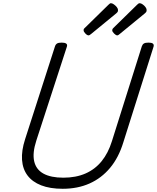

<svg xmlns="http://www.w3.org/2000/svg" viewBox="-20 -1155 976 1194"><path d="M370 19Q291 19 236 -2.5Q181 -24 151 -64Q121 -104 117 -161Q113 -218 136 -289L322 -867Q326 -879 335 -884.5Q344 -890 364 -890Q383 -890 391.5 -884Q400 -878 396 -865L206 -281Q181 -204 192.5 -152.5Q204 -101 250 -75.5Q296 -50 374 -50Q452 -50 511.5 -76Q571 -102 612 -152.5Q653 -203 676 -277L862 -867Q866 -879 875 -884.5Q884 -890 904 -890Q942 -890 935 -865L747 -270Q718 -175 664.5 -111Q611 -47 537 -14Q463 19 370 19ZM531 -935Q522 -935 511 -946.5Q500 -958 500 -966Q500 -969 500.5 -972.5Q501 -976 507 -981L654 -1125Q659 -1129 662 -1132Q665 -1135 670 -1135Q678 -1135 688.5 -1127.5Q699 -1120 706.5 -1110.5Q714 -1101 714 -1092Q714 -1087 712.5 -1083Q711 -1079 703 -1072L547 -944Q542 -940 538 -937.5Q534 -935 531 -935ZM709 -935Q701 -935 689.5 -946.5Q678 -958 678 -966Q678 -969 679 -972.5Q680 -976 685 -981L832 -1125Q836 -1129 840 -1132Q844 -1135 849 -1135Q857 -1135 867.5 -1127.5Q878 -1120 885 -1110.5Q892 -1101 892 -1092Q892 -1087 890.5 -1083Q889 -1079 881 -1072L725 -944Q720 -940 716.5 -937.5Q713 -935 709 -935Z"/></svg>

Font: Playwrite DK Loopet Light
Style: Regular
Weight: 300
Version: Version 1.003